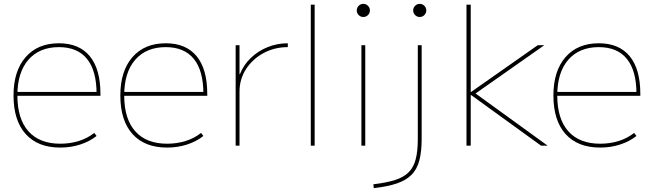

<svg xmlns="http://www.w3.org/2000/svg" viewBox="-20 -754 3383 994"><path d="M292 10Q176 10 113 -60Q50 -130 50 -260Q50 -386 112.5 -458Q175 -530 285 -530Q390 -530 445 -463Q500 -396 500 -268Q500 -264 500 -263Q500 -262 500 -258H60V-278H490L480 -268Q480 -388 430.5 -449Q381 -510 285 -510Q184 -510 127 -444.5Q70 -379 70 -260Q70 -138 127.5 -74Q185 -10 292 -10Q343 -10 388 -24Q433 -38 468 -66L480 -50Q443 -21 394.5 -5.5Q346 10 292 10Z M845 10Q729 10 666 -60Q603 -130 603 -260Q603 -386 665.5 -458Q728 -530 838 -530Q943 -530 998 -463Q1053 -396 1053 -268Q1053 -264 1053 -263Q1053 -262 1053 -258H613V-278H1043L1033 -268Q1033 -388 983.5 -449Q934 -510 838 -510Q737 -510 680 -444.5Q623 -379 623 -260Q623 -138 680.5 -74Q738 -10 845 -10Q896 -10 941 -24Q986 -38 1021 -66L1033 -50Q996 -21 947.5 -5.5Q899 10 845 10Z M1200 0V-520H1220V-370H1222Q1241 -418 1278.5 -454Q1316 -490 1365.5 -510Q1415 -530 1470 -530V-510Q1401 -510 1344 -479Q1287 -448 1253.5 -396Q1220 -344 1220 -280V0Z M1589 0V-730H1609V0Z M1851 0V-520H1871V0ZM1861 -666Q1847 -666 1837 -676Q1827 -686 1827 -700Q1827 -714 1837 -724Q1847 -734 1861 -734Q1875 -734 1885 -724Q1895 -714 1895 -700Q1895 -686 1885 -676Q1875 -666 1861 -666Z M1913 200Q1982 192 2026.5 177.5Q2071 163 2096.5 137Q2122 111 2132.5 69Q2143 27 2143 -35V-520H2163V-35Q2163 31 2151 76.5Q2139 122 2111 150.5Q2083 179 2035 195.5Q1987 212 1915 220ZM2153 -666Q2139 -666 2129 -676Q2119 -686 2119 -700Q2119 -714 2129 -724Q2139 -734 2153 -734Q2167 -734 2177 -724Q2187 -714 2187 -700Q2187 -686 2177 -676Q2167 -666 2153 -666Z M2395 0V-730H2417V-278H2419L2764 -520H2798L2442 -270L2815 0H2781L2419 -262H2417V0Z M3087 10Q2971 10 2908 -60Q2845 -130 2845 -260Q2845 -386 2907.5 -458Q2970 -530 3080 -530Q3185 -530 3240 -463Q3295 -396 3295 -268Q3295 -264 3295 -263Q3295 -262 3295 -258H2855V-278H3285L3275 -268Q3275 -388 3225.5 -449Q3176 -510 3080 -510Q2979 -510 2922 -444.5Q2865 -379 2865 -260Q2865 -138 2922.5 -74Q2980 -10 3087 -10Q3138 -10 3183 -24Q3228 -38 3263 -66L3275 -50Q3238 -21 3189.5 -5.5Q3141 10 3087 10Z"/></svg>

Font: M PLUS 2 Thin Thin
Style: Regular
Weight: 250
Version: Version 1.001